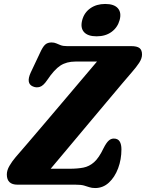

<svg xmlns="http://www.w3.org/2000/svg" viewBox="-20 -933 738 970"><path d="M361 0H68.5Q14.5 0 14.5 -51.5Q14.5 -72.5 27.8 -95.2Q41 -118 59 -139Q79.5 -162.5 117.8 -207.2Q156 -252 203.8 -308Q251.5 -364 301.2 -422.8Q351 -481.5 395.2 -533.8Q439.5 -586 470 -622H361Q316.5 -622 285.2 -601.8Q254 -581.5 218.5 -528.5Q199 -499.5 181 -494Q163 -488.5 145.5 -496.5Q110.5 -512 135 -566L181 -663.5Q195.5 -696 207.8 -707.2Q220 -718.5 240.5 -718.5Q254 -718.5 264 -714Q274 -709.5 286.2 -704.8Q298.5 -700 318 -700H642.5Q672 -700 684.8 -690.2Q697.5 -680.5 697.5 -657.5Q697.5 -637.5 683 -615.5Q668.5 -593.5 646.5 -568.5Q632.5 -552.5 598 -511.8Q563.5 -471 517 -415.5Q470.5 -360 419.2 -299Q368 -238 320.2 -180.8Q272.5 -123.5 236 -80.5H332Q371 -80.5 401 -86.2Q431 -92 455.5 -113.8Q480 -135.5 503 -184Q517 -211.5 528.8 -222.2Q540.5 -233 555 -233Q575.5 -233 584.5 -218.5Q593.5 -204 593.5 -178.5Q593.5 -127.5 576.8 -82.8Q560 -38 530.2 -10.5Q500.5 17 461 17Q443.5 17 431.5 12.8Q419.5 8.5 404 4.2Q388.5 0 361 0ZM468 -749.5Q423.5 -749.5 404.2 -771.2Q385 -793 395.5 -832Q405.5 -869.5 436.5 -891.2Q467.5 -913 511.5 -913Q556.5 -913 575.5 -891.2Q594.5 -869.5 584.5 -832Q574 -794 543.5 -771.8Q513 -749.5 468 -749.5Z"/></svg>

Font: Fraunces 72pt S100
Style: Bold Italic
Weight: 700
Italic angle: -16°
Version: Version 1.000; ttfautohint (v1.8.3)